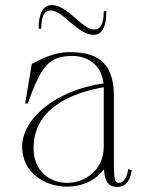

<svg xmlns="http://www.w3.org/2000/svg" viewBox="-20 -720 570 755"><path d="M244 14C299 14 355 -8 389 -55C391 -2 410 15 441 15C477 15 493 -13 498 -51L484 -55C479 -19 465 -1 447 -1C430 -1 428 -20 428 -78V-342C428 -486 349 -515 253 -515C189 -515 140 -486 105 -469L79 -313H89C144 -465 173 -500 269 -500C297 -500 377 -485 387 -392C198 -365 67 -253 67 -143C67 -42 155 14 244 14ZM244 -1C177 -1 112 -46 112 -137C112 -292 257 -354 388 -377V-331V-144C388 -51 315 -1 244 -1ZM179 -679C228 -679 285 -583 348 -583C372 -583 398 -598 398 -676H388C388 -626 375 -604 351 -604C302 -604 247 -700 184 -700C160 -700 132 -685 132 -607H142C142 -657 155 -679 179 -679Z"/></svg>

Font: Sprat Condensed Thin
Style: Regular
Weight: 100
Width: 3
Designer: Ethan Nakache
Foundry: Collletttivo
Version: Version 2.000;Glyphs 3.2 (3217)